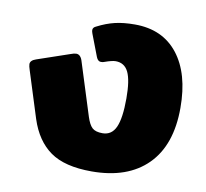

<svg xmlns="http://www.w3.org/2000/svg" viewBox="-67 -613 750 700"><g transform="rotate(10 308.5 -262.5)"><path d="M83 -138 29 -309Q24 -324 24 -331Q24 -345 45 -352L165 -393Q178 -398 186 -398Q203 -398 210 -372L271 -179Q280 -151 292 -140Q304 -129 330 -129Q364 -129 379 -162.5Q394 -196 394 -269Q394 -336 379.5 -366Q365 -396 332 -396Q319 -396 291 -386Q287 -384 279 -384Q268 -384 262 -399L231 -480Q228 -488 228 -493Q228 -503 240 -508Q273 -525 304.5 -532.5Q336 -540 378 -540Q481 -540 537.5 -468Q594 -396 594 -269Q594 -131 521 -58Q448 15 315 15Q215 15 161.5 -23Q108 -61 83 -138Z"/></g></svg>

Font: Mitr SemiBold
Style: Regular
Weight: 600
Designer: Thanarat Vachiruckul
Foundry: Cadson Demak
Version: Version 1.002